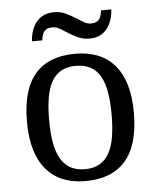

<svg xmlns="http://www.w3.org/2000/svg" viewBox="-53 -779 683 835"><g transform="rotate(-5 288.5 -362.0)"><path d="M522 -269Q522 -127.9 462.2 -59.1Q402.3 9.8 287.1 9.8Q232.9 9.8 189.9 -7.3Q147 -24.4 116.9 -59.1Q86.9 -93.8 71 -146.2Q55.2 -198.7 55.2 -269Q55.2 -409.2 114.5 -477.5Q173.8 -545.9 290 -545.9Q344.2 -545.9 387.2 -529.1Q430.2 -512.2 460.2 -477.8Q490.2 -443.4 506.1 -391.4Q522 -339.4 522 -269ZM151.9 -269Q151.9 -213.4 159.2 -170.9Q166.5 -128.4 182.9 -99.9Q199.2 -71.3 225.3 -56.6Q251.5 -42 289.1 -42Q326.7 -42 352.5 -56.6Q378.4 -71.3 394.5 -99.9Q410.6 -128.4 417.7 -170.9Q424.8 -213.4 424.8 -269Q424.8 -324.7 417.5 -366.7Q410.2 -408.7 394 -436.8Q377.9 -464.8 351.8 -479Q325.7 -493.2 288.1 -493.2Q250.5 -493.2 224.6 -479Q198.7 -464.8 182.6 -436.8Q166.5 -408.7 159.2 -366.7Q151.9 -324.7 151.9 -269ZM369.6 -670.9Q384.3 -670.9 393.3 -675.3Q402.3 -679.7 407.5 -687.3Q412.6 -694.8 414.8 -704.3Q417 -713.9 418.5 -724.1H463.4Q461.9 -701.2 455.3 -679.9Q448.7 -658.7 436 -642.1Q423.3 -625.5 404.3 -615.7Q385.3 -606 358.4 -606Q331.5 -606 309.8 -615.7Q288.1 -625.5 269.3 -637.5Q250.5 -649.4 234.1 -659.2Q217.8 -668.9 201.7 -668.9Q186.5 -668.9 177.7 -664.6Q168.9 -660.2 163.8 -652.8Q158.7 -645.5 156.2 -636Q153.8 -626.5 152.3 -616.2H107.4Q108.9 -639.2 115.5 -660.2Q122.1 -681.2 135 -697.8Q147.9 -714.4 167.2 -724.1Q186.5 -733.9 213.4 -733.9Q240.2 -733.9 262 -724.1Q283.7 -714.4 302.5 -702.4Q321.3 -690.4 337.6 -680.7Q354 -670.9 369.6 -670.9Z"/></g></svg>

Font: Droid-TTFautohint Serif
Style: Regular
Weight: 400
Foundry: Ascender Corporation
Version: Version 1.00; ttfautohint (v1.00rc1.4-1a1c-dirty) -l 8 -r 50